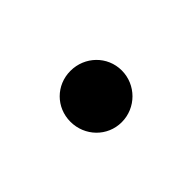

<svg xmlns="http://www.w3.org/2000/svg" viewBox="-35 -205 304 304"><g transform="rotate(45 117.5 -52.5)"><path d="M60 -52C60 -20 85 5 117 5C149 5 175 -20 175 -52C175 -84 149 -110 117 -110C85 -110 60 -84 60 -52Z"/></g></svg>

Font: Stint Ultra Expanded
Style: Regular
Weight: 400
Width: 7
Designer: Astigmatic (AOETI)
Foundry: Astigmatic (AOETI)
Version: Version 1.000